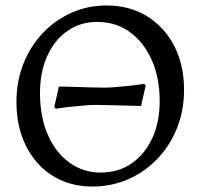

<svg xmlns="http://www.w3.org/2000/svg" viewBox="-20 -669 732 701"><path d="M317 12Q235 12 172.5 -27Q110 -66 75 -136Q40 -206 40 -297Q40 -371 65 -435Q90 -499 135 -547Q180 -595 240 -622Q300 -649 369 -649Q453 -649 516.5 -610Q580 -571 616 -501.5Q652 -432 652 -341Q652 -266 626.5 -202Q601 -138 555.5 -90Q510 -42 449 -15Q388 12 317 12ZM348 -39Q412 -39 460 -72Q508 -105 535.5 -163.5Q563 -222 563 -299Q563 -385 534 -450Q505 -515 454 -552Q403 -589 335 -589Q273 -589 226 -556Q179 -523 152.5 -464.5Q126 -406 126 -329Q126 -244 154 -178.5Q182 -113 232.5 -76Q283 -39 348 -39ZM184 -272 178 -278 195 -353Q217 -353 247 -352Q277 -351 308 -350Q339 -349 362 -349Q377 -349 402 -351Q427 -353 454.5 -356Q482 -359 506 -363L512 -357L495 -282Q474 -283 443.5 -283.5Q413 -284 382 -285Q351 -286 328 -286Q313 -286 288.5 -284Q264 -282 236 -279Q208 -276 184 -272Z"/></svg>

Font: Alegreya
Style: Regular
Weight: 400
Designer: Juan Pablo del Peral
Foundry: Huerta Tipografica
Version: Version 2.009